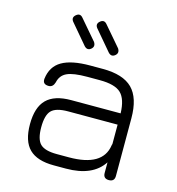

<svg xmlns="http://www.w3.org/2000/svg" viewBox="-102 -767 791 856"><g transform="rotate(15 293.5 -339.0)"><path d="M219 -549 141 -641Q128 -658 145 -672Q162 -686 176 -669L254 -578Q266 -559 250 -546Q234 -533 219 -549ZM330 -549 252 -641Q239 -658 256 -672Q273 -686 287 -669L365 -578Q377 -559 361 -546Q345 -533 330 -549ZM223 0Q146 0 109.5 -36Q73 -72 73 -150Q73 -228 109.5 -264.5Q146 -301 223 -301H451Q449 -367 421 -393.5Q393 -420 323 -420H265Q201 -420 172 -406.5Q143 -393 136 -360Q129 -336 109 -336Q80 -336 83 -363Q90 -420 134.5 -446Q179 -472 265 -472H323Q417 -472 460 -429Q503 -386 503 -292V-26Q503 0 477 0Q451 0 451 -26V-75Q402 0 279 0ZM279 -52Q434 -52 449 -152Q449 -153 449.5 -155.5Q450 -158 451 -159V-249H223Q167 -249 146 -227.5Q125 -206 125 -150Q125 -94 146.5 -73Q168 -52 223 -52Z"/></g></svg>

Font: Jura
Style: Regular
Weight: 400
Designer: Daniel Johnson, Alexei Vanyashin
Foundry: Daniel Johnson
Version: Version 5.103